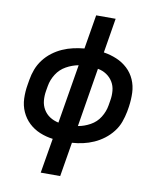

<svg xmlns="http://www.w3.org/2000/svg" viewBox="-99 -814 919 1097"><g transform="rotate(10 360.0 -265.0)"><path d="M213 205H326L359 6Q391 4 422.5 -3Q454 -10 484.5 -23.5Q515 -37 542 -57.5Q569 -78 590 -105Q611 -132 622 -162.5Q633 -193 639 -224L644 -254Q650 -295 648.5 -335Q647 -375 631.5 -410.5Q616 -446 588 -472Q560 -498 524 -513Q488 -528 449 -534L482 -735H369L336 -537Q304 -534 272.5 -527Q241 -520 210.5 -506.5Q180 -493 153 -472.5Q126 -452 105.5 -425Q85 -398 73.5 -367.5Q62 -337 57 -306L52 -276Q45 -236 46.5 -195.5Q48 -155 64 -119.5Q80 -84 107.5 -58Q135 -32 171 -17Q207 -2 247 3ZM263 -94Q235 -100 212.5 -114.5Q190 -129 176 -152.5Q162 -176 159.5 -204Q157 -232 162 -261L167 -290Q173 -326 194 -359Q215 -392 249 -411Q283 -430 320 -437ZM376 -94 432 -436Q460 -431 482.5 -416Q505 -401 519 -378Q533 -355 535.5 -326.5Q538 -298 533 -270L528 -240Q522 -204 501.5 -171Q481 -138 446.5 -119Q412 -100 376 -94Z"/></g></svg>

Font: Iosevka Sparkle SmBdObl
Style: Regular
Weight: 600
Italic angle: -9°
Designer: Belleve Invis
Foundry: Belleve Invis
Version: Version 4.5.0; ttfautohint (v1.8.3)